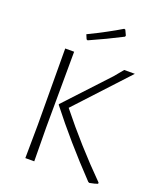

<svg xmlns="http://www.w3.org/2000/svg" viewBox="-155 -948 877 1052"><g transform="rotate(20 283.0 -421.5)"><path d="M168 -197 170 0H118L120 -194L118 -639H170ZM247 -340Q384 -168 541 -11V-4Q526 2 494 8L487 5Q321 -169 190 -337V-341L420 -588L462 -639H524ZM392 -849 406 -819 404 -812Q315 -766 218 -723L211 -726L200 -752Q309 -805 385 -851Z"/></g></svg>

Font: Luna Sans Light
Style: Regular
Weight: 300
Designer: Juan Pablo del Peral
Foundry: Huerta Tipografica
Version: Version 2.001; ttfautohint (v1.5)